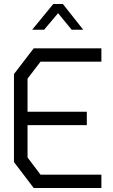

<svg xmlns="http://www.w3.org/2000/svg" viewBox="-20 -942 568 962"><path d="M149 0 50 -130V-571L149 -700H488V-633H183L118 -548V-382H415V-315H118V-153L183 -67H488V0ZM247 -922H295L397 -793H339L271 -876L201 -793H141Z"/></svg>

Font: Turret Road Medium
Style: Regular
Weight: 500
Designer: Noponies
Foundry: Noponies
Version: Version 1.001; ttfautohint (v1.8)